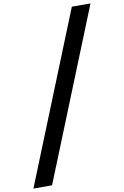

<svg xmlns="http://www.w3.org/2000/svg" viewBox="-127 -1028 837 1297"><g transform="rotate(-10 291.5 -379.5)"><path d="M590 -962 121 203H-7L462 -962Z"/></g></svg>

Font: Matangi
Style: Bold
Weight: 700
Designer: Prashant Pant
Foundry: The Graphic Ant
Version: Version 3.002